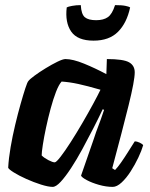

<svg xmlns="http://www.w3.org/2000/svg" viewBox="-20 -731 587 751"><path d="M186 0Q169 0 140.5 -9Q112 -18 83 -31Q54 -44 34 -56.5Q14 -69 12 -75Q14 -112 21.5 -155.5Q29 -199 39.5 -243Q50 -287 60.5 -324Q71 -361 79 -385.5Q87 -410 91 -414Q96 -421 115 -435Q134 -449 158.5 -464Q183 -479 204.5 -489.5Q226 -500 236 -500Q265 -500 309 -482Q353 -464 396 -441L398 -500Q462 -500 484.5 -487.5Q507 -475 507 -448Q507 -416 483 -319Q459 -222 419 -73L430 -66Q440 -76 454 -96Q468 -116 482 -138.5Q496 -161 507 -178Q516 -178 526.5 -173Q537 -168 540 -163Q534 -142 521 -114.5Q508 -87 491 -60.5Q474 -34 455.5 -17Q437 0 421 0Q395 0 367 -8Q339 -16 319.5 -26.5Q300 -37 297 -44L347 -188Q356 -216 365 -239Q374 -262 387 -301L382 -304Q366 -270 345 -229Q324 -188 302 -147.5Q280 -107 258 -73.5Q236 -40 217.5 -20Q199 0 186 0ZM194 -96Q200 -96 217 -118Q234 -140 256.5 -175Q279 -210 302 -249.5Q325 -289 344 -324Q363 -359 373 -380Q321 -395 286.5 -402.5Q252 -410 221 -412Q210 -400 199 -371.5Q188 -343 178 -306Q168 -269 160 -231.5Q152 -194 147.5 -164.5Q143 -135 143 -123Q153 -113 169.5 -104.5Q186 -96 194 -96ZM346 -572Q283 -572 258.5 -607.5Q234 -643 241 -702Q246 -705 262 -708Q278 -711 296 -711Q298 -675 312 -663.5Q326 -652 356 -652Q385 -652 402 -664Q419 -676 430 -711Q457 -711 471 -708Q485 -705 489 -702Q476 -641 441.5 -606.5Q407 -572 346 -572Z"/></svg>

Font: Texturina ExtraBold
Style: Italic
Weight: 800
Italic angle: -11°
Designer: Guillermo Torres Carreño
Foundry: Omnibus-Type
Version: Version 1.002; ttfautohint (v1.8.3)